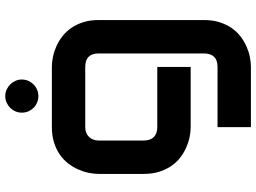

<svg xmlns="http://www.w3.org/2000/svg" viewBox="-142 -603 974 730"><g transform="rotate(-90 345.0 -238.0)"><path d="M633.8 50.8Q633.8 83.5 625.5 109.6Q617.2 135.7 603.5 155.5Q589.8 175.3 571.8 189.2Q553.7 203.1 533.9 211.9Q514.2 220.7 493.9 224.9Q473.6 229 455.6 229H226.6V102.1H455.6Q481.4 102.1 494.1 88.9Q506.8 75.7 506.8 50.8V-350.1Q506.8 -375 494.1 -387.9Q481.4 -400.9 455.6 -400.9H226.6Q203.1 -400.9 189.5 -386.5Q175.8 -372.1 175.8 -350.1V-178.2Q175.8 -153.3 189 -140.1Q202.1 -127 227.5 -127H455.6V0H226.6Q208.5 0 188.5 -4.2Q168.5 -8.3 148.7 -17.1Q128.9 -25.9 110.8 -39.8Q92.8 -53.7 79.1 -73.5Q65.4 -93.3 57.1 -119.4Q48.8 -145.5 48.8 -178.2V-350.1Q48.8 -368.2 53 -388.2Q57.1 -408.2 65.9 -428Q74.7 -447.8 88.6 -465.8Q102.5 -483.9 122.3 -497.6Q142.1 -511.2 168 -519.5Q193.8 -527.8 226.6 -527.8H455.6Q473.6 -527.8 493.9 -523.7Q514.2 -519.5 533.9 -510.7Q553.7 -502 571.8 -488Q589.8 -474.1 603.5 -454.3Q617.2 -434.6 625.5 -408.7Q633.8 -382.8 633.8 -350.1ZM407.7 -642.1Q407.7 -628.9 402.6 -617.4Q397.5 -606 388.9 -597.4Q380.4 -588.9 368.9 -584Q357.4 -579.1 344.7 -579.1Q331.5 -579.1 320.1 -584Q308.6 -588.9 300 -597.4Q291.5 -606 286.6 -617.4Q281.7 -628.9 281.7 -642.1Q281.7 -654.8 286.6 -666.3Q291.5 -677.7 300 -686.3Q308.6 -694.8 320.1 -700Q331.5 -705.1 344.7 -705.1Q357.4 -705.1 368.9 -700Q380.4 -694.8 388.9 -686.3Q397.5 -677.7 402.6 -666.3Q407.7 -654.8 407.7 -642.1Z"/></g></svg>

Font: Audiowide
Style: Regular
Weight: 400
Designer: Astigmatic (AOETI)
Foundry: Astigmatic (AOETI)
Version: Version 1.002